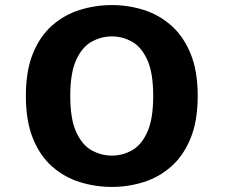

<svg xmlns="http://www.w3.org/2000/svg" viewBox="-20 -726 915 757"><path d="M421.5 11Q356 11 295 -8Q234 -27 186 -69Q138 -111 110 -179.8Q82 -248.5 82 -348Q82 -447 110 -515.5Q138 -584 186 -626Q234 -668 295 -687Q356 -706 421.5 -706Q485.5 -706 546 -687Q606.5 -668 654.5 -626Q702.5 -584 731 -515.5Q759.5 -447 759.5 -348Q759.5 -248.5 731 -179.8Q702.5 -111 654.5 -69Q606.5 -27 546 -8Q485.5 11 421.5 11ZM421.5 -112.5Q463 -112.5 500.2 -133.2Q537.5 -154 560.8 -205.2Q584 -256.5 584 -348Q584 -439 560.8 -490Q537.5 -541 500.2 -561.8Q463 -582.5 421.5 -582.5Q379.5 -582.5 341.8 -561.8Q304 -541 280.5 -490Q257 -439 257 -348Q257 -256.5 280.5 -205.2Q304 -154 341.8 -133.2Q379.5 -112.5 421.5 -112.5Z"/></svg>

Font: Trispace SemiExpanded
Style: Bold
Weight: 700
Width: 6
Designer: Tyler Finck
Foundry: Etcetera Type Company
Version: Version 1.210; ttfautohint (v1.8.3)